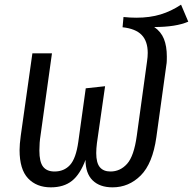

<svg xmlns="http://www.w3.org/2000/svg" viewBox="-20 -792 828 824"><path d="M696 -549Q696 -529 695 -519V-521L651 -203Q635 -90 584 -39Q533 12 463 12Q408 12 377.5 -18Q347 -48 347 -106Q324 -44 289 -16Q254 12 198 12Q137 12 100.5 -26.5Q64 -65 64 -148Q64 -172 69 -209L119 -563H203L154 -211Q149 -180 149 -146Q149 -97 165 -76.5Q181 -56 214 -56Q255 -56 280.5 -84Q306 -112 316 -183L348 -413L431 -422L396 -178Q393 -154 393 -135Q393 -93 408.5 -74.5Q424 -56 454 -56Q496 -56 525.5 -89Q555 -122 567 -209L611 -528Q614 -548 614 -565Q614 -615 588 -642Q562 -669 506 -675L510 -719Q539 -716 565 -716Q623 -716 669 -730Q715 -744 757 -772L788 -699Q735 -676 642 -676Q671 -656 683.5 -625Q696 -594 696 -549Z"/></svg>

Font: FiraGO Book
Style: Italic
Weight: 350
Italic angle: -8°
Designer: bBox Type GmbH
Foundry: bBox Type GmbH
Version: Version 1.001